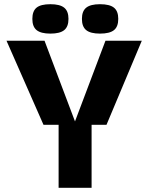

<svg xmlns="http://www.w3.org/2000/svg" viewBox="-20 -894 705 914"><path d="M487 -300H416V0H259V-300H187L11 -700H192L337 -316L482 -700H655ZM220 -874Q265 -874 285.5 -857.5Q306 -841 306 -804Q306 -767 285.5 -750.5Q265 -734 220 -734Q175 -734 154.5 -750.5Q134 -767 134 -804Q134 -841 154 -857.5Q174 -874 220 -874ZM456 -874Q502 -874 522.5 -857.5Q543 -841 543 -804Q543 -767 522.5 -750.5Q502 -734 456 -734Q411 -734 390.5 -750.5Q370 -767 370 -804Q370 -841 390.5 -857.5Q411 -874 456 -874Z"/></svg>

Font: Fivo Sans Modern
Style: Regular
Weight: 700
Designer: Alexander Slobzheninov
Foundry: Alexander Slobzheninov
Version: 1.0